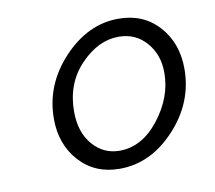

<svg xmlns="http://www.w3.org/2000/svg" viewBox="-57 -502 640 572"><g transform="rotate(-10 262.5 -216.5)"><path d="M94 -176Q94 -279 168 -358Q242 -437 335 -437Q410 -437 456.5 -385.5Q503 -334 503 -256Q503 -154 429.5 -75Q356 4 262 4Q187 4 140.5 -47.5Q94 -99 94 -176ZM157 -187Q157 -125 189.5 -87Q222 -49 271 -49Q339 -49 390.5 -115Q442 -181 442 -255Q442 -310 409.5 -347Q377 -384 326 -384Q264 -384 210.5 -328Q157 -272 157 -187Z"/></g></svg>

Font: CMU Typewriter Text
Style: LightOblique
Weight: 200
Italic angle: -9.46001°
Version: Version 0.7.0